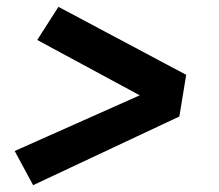

<svg xmlns="http://www.w3.org/2000/svg" viewBox="-20 -620 640 562"><path d="M77 -78 23 -178 389 -341 89 -503 151 -600 525 -401 505 -279Z"/></svg>

Font: Iosevka Curly Slab XBdEx
Style: Italic
Weight: 800
Width: 7
Italic angle: -9°
Monospace: yes
Designer: Belleve Invis
Foundry: Belleve Invis
Version: Version 11.1.0; ttfautohint (v1.8.3)